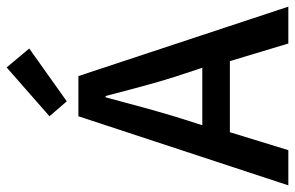

<svg xmlns="http://www.w3.org/2000/svg" viewBox="-176 -713 888 578"><g transform="rotate(-90 268.0 -424.0)"><path d="M426 0 373 -176H159L105 0H-1L207 -632H328L537 0ZM180 -259H353L326 -341Q310 -391 296 -444Q282 -497 268 -550H264Q250 -497 235.5 -444Q221 -391 206 -341ZM252 -667 207 -719 354 -848 411 -780Z"/></g></svg>

Font: Narnoor Medium
Style: Regular
Weight: 500
Designer: S. Sridhar Murthy
Foundry: SIL International
Version: Version 3.000